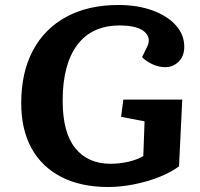

<svg xmlns="http://www.w3.org/2000/svg" viewBox="-20 -735 800 769"><path d="M710 -336 697 -69Q667 -46 620 -27Q573 -8 518.5 3Q464 14 413 14Q305 14 227 -25.5Q149 -65 107 -140Q65 -215 65 -322Q65 -445 112 -533Q159 -621 246.5 -668Q334 -715 454 -715Q532 -715 591.5 -693Q651 -671 684.5 -633.5Q718 -596 718 -548Q718 -510 695.5 -488Q673 -466 642 -466Q616 -466 591 -477.5Q566 -489 549 -506L569 -547Q587 -583 558.5 -608Q530 -633 459 -633Q348 -633 289.5 -555Q231 -477 231 -332Q231 -204 281.5 -141.5Q332 -79 423 -79Q458 -79 493.5 -87Q529 -95 554 -110L559 -249L465 -267L474 -336Z"/></svg>

Font: Literata 7pt
Style: Bold Italic
Weight: 700
Italic angle: -2°
Designer: Latin by Veronika Burian and Jose Scaglione. Greek by Irene Vlachou. Cyrillic by Vera Evstafieva
Foundry: TypeTogether
Version: Version 3.002